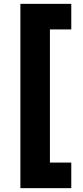

<svg xmlns="http://www.w3.org/2000/svg" viewBox="-20 -796 432 998"><path d="M86 182V-776H239.5V182ZM191.5 182V49H350.5V182ZM191.5 -643V-776H350.5V-643Z"/></svg>

Font: SVN-Sora Variable
Style: Regular
Weight: 400
Designer: Jonathan Barnbrook, Julián Moncada
Foundry: Barnbrook Fonts
Version: Version 2.000 - Viet hoa boi STYLEno.1 Fonts